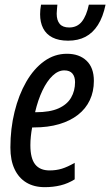

<svg xmlns="http://www.w3.org/2000/svg" viewBox="-20 -772 461 802"><path d="M167 9.8Q122.1 9.8 90.1 -9.5Q58.1 -28.8 40.8 -65.7Q23.4 -102.5 23.4 -155.8Q23.4 -234.4 40.8 -304.9Q58.1 -375.5 89.6 -430.2Q121.1 -484.9 164.3 -516.1Q207.5 -547.4 259.8 -547.4Q311 -547.4 341.6 -518.3Q372.1 -489.3 372.1 -434.1Q372.1 -389.6 355.2 -353.8Q338.4 -317.9 305.9 -292.5Q273.4 -267.1 227.1 -253.4Q180.7 -239.7 121.6 -239.7H114.3Q110.8 -221.7 108.9 -202.9Q106.9 -184.1 106.9 -165.5Q106.9 -110.4 127 -85.2Q147 -60.1 187 -60.1Q214.8 -60.1 238.5 -67.4Q262.2 -74.7 292 -91.8V-22.9Q264.2 -5.4 233.2 2.2Q202.1 9.8 167 9.8ZM126.5 -303.2H129.4Q188.5 -303.2 224.4 -319.3Q260.3 -335.4 276.9 -364Q293.5 -392.6 293.5 -428.7Q293.5 -451.7 282.5 -464.8Q271.5 -478 248.5 -478Q223.1 -478 199.7 -455.8Q176.3 -433.6 157.5 -394.3Q138.7 -355 126.5 -303.2ZM264.6 -602.1Q225.1 -602.1 199 -615.5Q172.9 -628.9 160.2 -653.8Q147.5 -678.7 147.5 -712.4Q147.5 -720.7 148.4 -731.7Q149.4 -742.7 151.4 -752.4H219.7Q219.2 -743.7 218 -733.9Q216.8 -724.1 216.8 -714.8Q216.8 -687 229.5 -672.1Q242.2 -657.2 269 -657.2Q302.2 -657.2 321.8 -681.6Q341.3 -706.1 351.1 -752.4H420.9Q410.2 -700.7 388.9 -667.5Q367.7 -634.3 336.9 -618.2Q306.2 -602.1 264.6 -602.1Z"/></svg>

Font: Open Sans Condensed Medium
Style: Italic
Weight: 500
Width: 3
Italic angle: -12°
Designer: Monotype Design Team
Foundry: Monotype Imaging Inc.
Version: Version 3.000